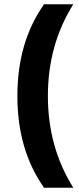

<svg xmlns="http://www.w3.org/2000/svg" viewBox="-20 -762 372 906"><path d="M326 -742Q206 -551 206 -309Q206 -67 326 124H188Q62 -54 62 -309Q62 -564 188 -742Z"/></svg>

Font: Montserrat-Arabic SemiBold
Style: Regular
Weight: 600
Designer: Mohamed Gaber
Foundry: Kief Type Foundry
Version: Version 5.008;PS 005.008;hotconv 1.0.88;makeotf.lib2.5.64775